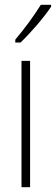

<svg xmlns="http://www.w3.org/2000/svg" viewBox="-20 -784 234 804"><path d="M194 -756V-764H151C119 -713 88 -671 44 -618V-606H66C105 -643 163 -709 194 -756ZM106 0V-529H70V0Z"/></svg>

Font: Noto Sans Sinhala ExtraCondensed ExtraLight
Style: Regular
Weight: 200
Width: 2
Designer: Jelle Bosma - Monotype Design Team
Foundry: Monotype Imaging Inc.
Version: Version 2.006